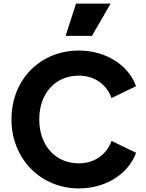

<svg xmlns="http://www.w3.org/2000/svg" viewBox="-20 -1039 812 1071"><path d="M493 -839 597 -1019H404L346 -839ZM420 12C580 12 701 -78 739 -187L602 -253C577 -181 511 -128 420 -128C288 -128 199 -228 199 -373C199 -518 288 -617 420 -617C511 -617 577 -564 602 -492L739 -558C701 -667 580 -757 420 -757C204 -757 44 -595 44 -373C44 -153 207 12 420 12Z"/></svg>

Font: Plus Jakarta Sans ExtraBold
Style: Regular
Weight: 800
Designer: Gumpita Rahayu
Foundry: Tokotype
Version: Version 2.071;gftools[0.9.30]